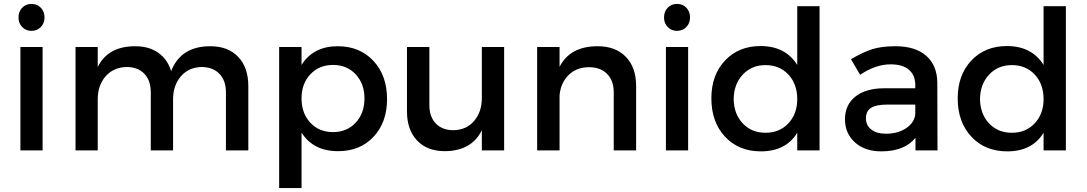

<svg xmlns="http://www.w3.org/2000/svg" viewBox="-20 -774 5595 988"><path d="M75.2 -684.1Q75.2 -714.8 94.2 -734.4Q113.3 -753.9 142.1 -753.9Q170.9 -753.9 189.9 -734.4Q209 -714.8 209 -684.1Q209 -654.3 189.9 -634.8Q170.9 -615.2 142.1 -615.2Q113.3 -615.2 94.2 -634.8Q75.2 -654.3 75.2 -684.1ZM85 0V-532.2H199.2V0Z M368.7 0V-532.2H482.9V-429.2Q535.6 -536.1 675.8 -536.1Q746.6 -536.1 794.2 -502.7Q841.8 -469.2 860.8 -408.2Q910.2 -536.1 1062.5 -536.1Q1153.8 -536.1 1205.8 -481.2Q1257.8 -426.3 1257.8 -331.1V0H1142.6V-298.8Q1142.6 -359.4 1108.9 -394.3Q1075.2 -429.2 1016.6 -429.2Q949.7 -427.2 910.2 -380.6Q870.6 -334 870.6 -263.2V0H755.9V-298.8Q755.9 -359.9 722.7 -394.5Q689.5 -429.2 630.9 -429.2Q563 -427.2 522.9 -380.6Q482.9 -334 482.9 -263.2V0Z M1416.5 193.8V-532.2H1531.7V-439.9Q1592.3 -536.1 1717.8 -536.1Q1831.1 -536.1 1901.4 -460.9Q1971.7 -385.7 1971.7 -264.2Q1971.7 -144.5 1902.3 -70.3Q1833 3.9 1719.7 3.9Q1591.8 3.9 1531.7 -91.8V193.8ZM1531.7 -268.1Q1531.7 -190.9 1576.9 -142.6Q1622.1 -94.2 1693.8 -94.2Q1765.1 -94.2 1810.3 -142.8Q1855.5 -191.4 1855.5 -268.1Q1855.5 -342.8 1810.3 -391.4Q1765.1 -439.9 1693.8 -439.9Q1622.6 -439.9 1577.1 -391.6Q1531.7 -343.3 1531.7 -268.1Z M2074.2 -201.2V-532.2H2189.5V-232.9Q2189.5 -172.9 2222.7 -138.4Q2255.9 -104 2313.5 -104Q2380.9 -105.5 2420.2 -152.1Q2459.5 -198.7 2459.5 -270V-532.2H2574.2V0H2459.5V-104Q2407.7 2.4 2269.5 3.9Q2178.2 3.9 2126.2 -51Q2074.2 -106 2074.2 -201.2Z M2744.1 0V-532.2H2859.4V-430.2Q2913.6 -536.1 3055.2 -536.1Q3147.9 -536.1 3200.7 -481.4Q3253.4 -426.8 3253.4 -331.1V0H3138.2V-298.8Q3138.2 -358.9 3104.2 -393.6Q3070.3 -428.2 3010.3 -428.2Q2945.8 -427.7 2905.5 -387.5Q2865.2 -347.2 2859.4 -283.2V0Z M3397 -684.1Q3397 -714.8 3416 -734.4Q3435.1 -753.9 3463.9 -753.9Q3492.7 -753.9 3511.7 -734.4Q3530.8 -714.8 3530.8 -684.1Q3530.8 -654.3 3511.7 -634.8Q3492.7 -615.2 3463.9 -615.2Q3435.1 -615.2 3416 -634.8Q3397 -654.3 3397 -684.1ZM3406.7 0V-532.2H3521V0Z M3640.6 -268.1Q3640.6 -388.2 3710.9 -462.6Q3781.2 -537.1 3893.6 -537.1Q4021.5 -537.1 4082.5 -439.9V-742.2H4197.3V0H4082.5V-90.8Q4023.9 4.9 3895.5 4.9Q3781.2 4.9 3710.9 -70.6Q3640.6 -146 3640.6 -268.1ZM3755.4 -264.2Q3756.3 -188 3801.8 -139.4Q3847.2 -90.8 3919.4 -90.8Q3991.2 -90.8 4036.9 -139.4Q4082.5 -188 4082.5 -264.2Q4082.5 -341.3 4037.1 -390.1Q3991.7 -439 3919.4 -439Q3847.7 -439 3802 -389.9Q3756.3 -340.8 3755.4 -264.2Z M4328.1 -160.2Q4328.1 -233.9 4381.1 -276.6Q4434.1 -319.3 4529.3 -319.8H4689.9V-335.9Q4689.9 -386.7 4657.5 -414.8Q4625 -442.9 4563 -442.9Q4485.4 -442.9 4406.2 -389.2L4358.9 -469.2Q4419.9 -505.4 4468.3 -520.8Q4516.6 -536.1 4587.9 -536.1Q4690.4 -536.1 4746.3 -486.8Q4802.2 -437.5 4803.2 -349.1L4804.2 0H4690.9V-64.9Q4634.3 4.9 4515.1 4.9Q4430.2 4.9 4379.2 -41.5Q4328.1 -87.9 4328.1 -160.2ZM4436 -165Q4436 -128.9 4463.6 -107.4Q4491.2 -85.9 4539.1 -85.9Q4600.6 -85.9 4643.1 -114.5Q4685.5 -143.1 4689.9 -187V-235.8H4545.9Q4488.8 -235.8 4462.4 -219.2Q4436 -202.6 4436 -165Z M4908.2 -268.1Q4908.2 -388.2 4978.5 -462.6Q5048.8 -537.1 5161.1 -537.1Q5289.1 -537.1 5350.1 -439.9V-742.2H5464.8V0H5350.1V-90.8Q5291.5 4.9 5163.1 4.9Q5048.8 4.9 4978.5 -70.6Q4908.2 -146 4908.2 -268.1ZM5022.9 -264.2Q5023.9 -188 5069.3 -139.4Q5114.7 -90.8 5187 -90.8Q5258.8 -90.8 5304.4 -139.4Q5350.1 -188 5350.1 -264.2Q5350.1 -341.3 5304.7 -390.1Q5259.3 -439 5187 -439Q5115.2 -439 5069.6 -389.9Q5023.9 -340.8 5022.9 -264.2Z"/></svg>

Font: Trueno
Style: Regular
Weight: 400
Designer: Julieta Ulanovsky
Foundry: Julieta Ulanovsky
Version: Version 3.001b | FøM Fix